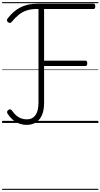

<svg xmlns="http://www.w3.org/2000/svg" viewBox="-20 -1163 950 1816"><path d="M233 18Q193 18 159 4.5Q125 -9 98 -33Q71 -57 51 -89Q45 -99 47.5 -108Q50 -117 59 -123Q69 -130 77.5 -128.5Q86 -127 93 -118Q112 -89 134.5 -70Q157 -51 182 -42.5Q207 -34 234 -34Q287 -34 315.5 -74Q344 -114 344 -192V-1078H328Q275 -1078 233.5 -1064.5Q192 -1051 158 -1024Q124 -997 91 -956Q83 -947 75 -946Q67 -945 55 -954Q46 -962 45.5 -970.5Q45 -979 53 -989Q77 -1021 106 -1047Q135 -1073 169 -1091Q203 -1109 243.5 -1118.5Q284 -1128 332 -1128H865Q873 -1128 877 -1122Q881 -1116 881 -1103Q881 -1090 877 -1084Q873 -1078 865 -1078H397V-589H789Q797 -589 801 -583Q805 -577 805 -565Q805 -551 801 -545Q797 -539 789 -539H397V-188Q397 -123 378 -77Q359 -31 322 -6.5Q285 18 233 18ZM0 623H910V633H0ZM0 -20H910V0H0ZM0 -505H910V-500H0ZM0 -1143H910V-1133H0Z"/></svg>

Font: Playwrite CL Guides
Style: Regular
Weight: 400
Designer: Veronika Burian, José Scaglione
Foundry: TypeTogether
Version: Version 1.003